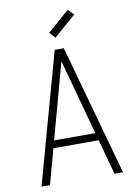

<svg xmlns="http://www.w3.org/2000/svg" viewBox="-108 -1092 815 1160"><g transform="rotate(-10 300.0 -512.5)"><path d="M50 0 272 -800H328L550 0H498L300 -725L102 0ZM140 -216 152 -262H448L460 -216ZM290 -872 257 -907 392 -1025 425 -990Z"/></g></svg>

Font: Victor Mono Thin
Style: Regular
Weight: 100
Monospace: yes
Designer: Rune Bjørnerås
Version: Version 1.561;gftools[0.9.30]